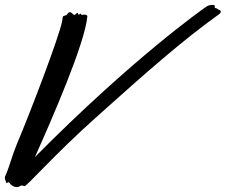

<svg xmlns="http://www.w3.org/2000/svg" viewBox="-50 -742 925 787"><path d="M849 -701C842 -703 841 -708 833 -709C830 -709 830 -711 830 -717C830 -720 829 -722 823 -722C811 -722 802 -720 792 -712C781 -705 492 -501 93 -98C159 -245 299 -565 308 -675C308 -680 302 -682 295 -682C292 -682 286 -681 285 -681C283 -681 282 -686 280 -686C277 -686 276 -682 273 -682C269 -682 271 -689 267 -689C265 -689 262 -686 261 -685C259 -682 257 -681 255 -681C249 -681 244 -692 237 -692C227 -692 228 -681 219 -679C204 -676 208 -673 205 -656C192 -591 84 -306 17 -146C1 -108 -15 -48 -27 -24C-29 -21 -30 -17 -30 -14C-30 -8 -28 -2 -25 5C-24 8 -24 9 -23 9C-21 9 -19 5 -16 5C-14 5 -12 6 -10 9C-3 20 10 25 19 25C23 25 26 24 28 23C35 19 38 18 40 18C43 18 48 21 50 21C62 21 165 -102 355 -271C546 -442 696 -575 847 -683C853 -687 855 -691 855 -694C855 -698 852 -700 849 -701Z"/></svg>

Font: Oregano
Style: Italic
Weight: 400
Italic angle: -12°
Designer: Astigmatic (AOETI)
Foundry: Astigmatic (AOETI)
Version: Version 1.000